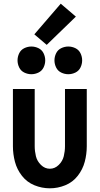

<svg xmlns="http://www.w3.org/2000/svg" viewBox="-20 -1012 540 1040"><path d="M150 -610Q130 -610 111.5 -619Q93 -628 84 -646.5Q75 -665 75 -685Q75 -705 84 -723.5Q93 -742 111.5 -751Q130 -760 150 -760Q170 -760 188.5 -751Q207 -742 216 -723.5Q225 -705 225 -685Q225 -665 216 -646.5Q207 -628 188.5 -619Q170 -610 150 -610ZM350 -610Q330 -610 311.5 -619Q293 -628 284 -646.5Q275 -665 275 -685Q275 -705 284 -723.5Q293 -742 311.5 -751Q330 -760 350 -760Q370 -760 388.5 -751Q407 -742 416 -723.5Q425 -705 425 -685Q425 -665 416 -646.5Q407 -628 388.5 -619Q370 -610 350 -610ZM233 -769 166 -826 309 -992 391 -922ZM250 8Q207 8 166.5 -8.5Q126 -25 99 -59.5Q72 -94 61 -135.5Q50 -177 50 -220V-530H168V-220Q168 -193 174.5 -166Q181 -139 202 -118.5Q223 -98 250 -98Q277 -98 298 -118.5Q319 -139 325.5 -166Q332 -193 332 -220V-530H450V-220Q450 -177 439 -135.5Q428 -94 401 -59.5Q374 -25 333.5 -8.5Q293 8 250 8Z"/></svg>

Font: Iosevka SS01
Style: Bold
Weight: 700
Monospace: yes
Designer: Belleve Invis
Foundry: Belleve Invis
Version: 2.3.3; ttfautohint (v1.8.3)